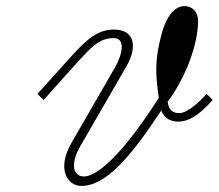

<svg xmlns="http://www.w3.org/2000/svg" viewBox="-20 -598 718 630"><path d="M245 12C327 14 409 -84 509 -235C520 -209 541 -198 568 -199C597 -200 630 -216 678 -270L658 -290C634 -263 595 -227 569 -227C548 -227 535 -234 530 -264C589 -343 630 -452 630 -530C630 -558 612 -578 585 -578C557 -578 528 -551 511 -489C487 -402 490 -355 501 -277C405 -126 310 -19 255 -19C225 -19 205 -52 245 -121L394 -379C433 -446 421 -501 354 -501C304 -501 267 -473 212 -411L103 -290L123 -270L228 -387C279 -443 305 -473 353 -473C393 -473 382 -420 357 -376L215 -130C165 -44 201 11 245 12Z"/></svg>

Font: Louise
Style: Regular
Weight: 400
Designer: Ange Degheest & Luna Delabre & Camille Depalle
Foundry: Velvetyne Type Foundry
Version: Version 1.000;FEAKit 1.0